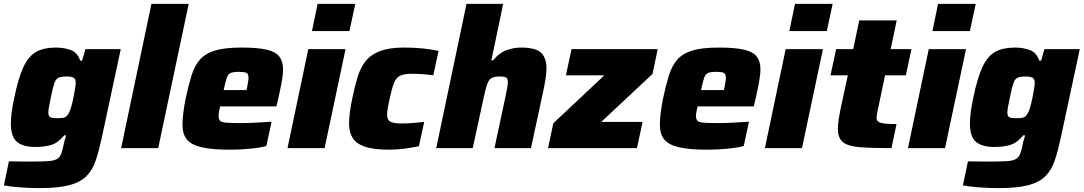

<svg xmlns="http://www.w3.org/2000/svg" viewBox="-31 -763 5582 989"><path d="M172 206Q122 206 70.5 202Q19 198 -11 192L15 68Q47 69 82 69Q117 69 150 69Q196 69 223 66.5Q250 64 264 55Q278 46 285 27Q292 8 298 -24Q300 -35 303.5 -45Q307 -55 309 -66H300Q268 -27 233 -16.5Q198 -6 150 -6Q88 -6 56.5 -32Q25 -58 25 -128Q25 -179 43 -262Q64 -364 90.5 -419.5Q117 -475 156.5 -496.5Q196 -518 257 -518Q298 -518 333 -505.5Q368 -493 382 -451H392L409 -510H591L494 -57Q479 13 462.5 62.5Q446 112 414.5 144Q383 176 325.5 191Q268 206 172 206ZM267 -154Q291 -154 303.5 -159Q316 -164 324 -182Q330 -192 336 -213Q342 -234 347 -258.5Q352 -283 355.5 -304.5Q359 -326 359 -337Q359 -356 348 -362.5Q337 -369 313 -369Q285 -369 271 -363Q257 -357 249 -334.5Q241 -312 231 -261Q225 -232 221.5 -213.5Q218 -195 218 -183Q218 -163 229.5 -158.5Q241 -154 267 -154Z M593 0 749 -743H941L784 0Z M1153 8Q1058 8 1005 -5Q952 -18 930.5 -46Q909 -74 909 -118Q909 -146 913 -179.5Q917 -213 925 -254Q940 -324 955.5 -374Q971 -424 999 -456Q1027 -488 1077.5 -503Q1128 -518 1212 -518Q1297 -518 1343.5 -507Q1390 -496 1408.5 -471Q1427 -446 1427 -406Q1427 -377 1419 -335Q1411 -293 1402 -254L1393 -215H1103Q1100 -204 1097.5 -189Q1095 -174 1095 -167Q1095 -149 1102.5 -141Q1110 -133 1135 -131Q1160 -129 1211 -129Q1239 -129 1282.5 -131Q1326 -133 1368 -136L1341 -11Q1310 -2 1257 3Q1204 8 1153 8ZM1121 -299H1239L1242 -313Q1245 -331 1247 -342.5Q1249 -354 1249 -363Q1249 -383 1237.5 -388Q1226 -393 1200 -393Q1172 -393 1158 -387.5Q1144 -382 1137 -362Q1130 -342 1121 -299Z M1576 -603 1605 -743H1799L1769 -603ZM1450 0 1557 -510H1749L1641 0Z M1974 8Q1892 8 1847 -8Q1802 -24 1784.5 -54Q1767 -84 1767 -126Q1767 -179 1784 -258Q1796 -317 1810.5 -365Q1825 -413 1851.5 -447Q1878 -481 1925.5 -499.5Q1973 -518 2050 -518Q2147 -518 2228 -501L2201 -375Q2182 -378 2151.5 -380.5Q2121 -383 2094 -383Q2052 -383 2031 -373.5Q2010 -364 1999 -336.5Q1988 -309 1976 -255Q1970 -227 1966.5 -207Q1963 -187 1963 -173Q1963 -145 1980 -136Q1997 -127 2039 -127Q2064 -127 2096 -129.5Q2128 -132 2154 -135L2127 -10Q2090 -2 2051 3Q2012 8 1974 8Z M2216 0 2372 -743H2561L2500 -452H2509Q2539 -490 2576.5 -504Q2614 -518 2652 -518Q2729 -518 2756.5 -491Q2784 -464 2784 -409Q2784 -389 2779 -357Q2774 -325 2767 -292L2704 0H2516L2572 -262Q2577 -286 2581 -307.5Q2585 -329 2585 -339Q2585 -359 2575.5 -364Q2566 -369 2544 -369Q2515 -369 2501 -361Q2487 -353 2479 -331Q2471 -309 2462 -267L2404 0Z M2792 0 2819 -128 3082 -375H2884L2913 -510H3357L3330 -382L3066 -135H3279L3250 0Z M3612 8Q3517 8 3464 -5Q3411 -18 3389.5 -46Q3368 -74 3368 -118Q3368 -146 3372 -179.5Q3376 -213 3384 -254Q3399 -324 3414.5 -374Q3430 -424 3458 -456Q3486 -488 3536.5 -503Q3587 -518 3671 -518Q3756 -518 3802.5 -507Q3849 -496 3867.5 -471Q3886 -446 3886 -406Q3886 -377 3878 -335Q3870 -293 3861 -254L3852 -215H3562Q3559 -204 3556.5 -189Q3554 -174 3554 -167Q3554 -149 3561.5 -141Q3569 -133 3594 -131Q3619 -129 3670 -129Q3698 -129 3741.5 -131Q3785 -133 3827 -136L3800 -11Q3769 -2 3716 3Q3663 8 3612 8ZM3580 -299H3698L3701 -313Q3704 -331 3706 -342.5Q3708 -354 3708 -363Q3708 -383 3696.5 -388Q3685 -393 3659 -393Q3631 -393 3617 -387.5Q3603 -382 3596 -362Q3589 -342 3580 -299Z M4035 -603 4064 -743H4258L4228 -603ZM3909 0 4016 -510H4208L4100 0Z M4561 0Q4457 0 4396.5 -5Q4336 -10 4310.5 -31Q4285 -52 4285 -100Q4285 -121 4289 -147.5Q4293 -174 4300 -208L4336 -375H4247L4276 -510H4364L4395 -658H4588L4557 -510H4664L4635 -375H4528L4490 -194Q4488 -186 4486 -173.5Q4484 -161 4484 -156Q4484 -137 4505 -130.5Q4526 -124 4587 -124Z M4772 -603 4801 -743H4995L4965 -603ZM4646 0 4753 -510H4945L4837 0Z M5112 206Q5062 206 5010.5 202Q4959 198 4929 192L4955 68Q4987 69 5022 69Q5057 69 5090 69Q5136 69 5163 66.5Q5190 64 5204 55Q5218 46 5225 27Q5232 8 5238 -24Q5240 -35 5243.5 -45Q5247 -55 5249 -66H5240Q5208 -27 5173 -16.5Q5138 -6 5090 -6Q5028 -6 4996.5 -32Q4965 -58 4965 -128Q4965 -179 4983 -262Q5004 -364 5030.5 -419.5Q5057 -475 5096.5 -496.5Q5136 -518 5197 -518Q5238 -518 5273 -505.5Q5308 -493 5322 -451H5332L5349 -510H5531L5434 -57Q5419 13 5402.5 62.5Q5386 112 5354.5 144Q5323 176 5265.5 191Q5208 206 5112 206ZM5207 -154Q5231 -154 5243.5 -159Q5256 -164 5264 -182Q5270 -192 5276 -213Q5282 -234 5287 -258.5Q5292 -283 5295.5 -304.5Q5299 -326 5299 -337Q5299 -356 5288 -362.5Q5277 -369 5253 -369Q5225 -369 5211 -363Q5197 -357 5189 -334.5Q5181 -312 5171 -261Q5165 -232 5161.5 -213.5Q5158 -195 5158 -183Q5158 -163 5169.5 -158.5Q5181 -154 5207 -154Z"/></svg>

Font: Saira ExtraBold
Style: Italic
Weight: 800
Italic angle: -12°
Designer: Hector Gatti with collaboration of the Omnibus-Type team
Foundry: Omnibus-Type
Version: Version 1.100; ttfautohint (v1.8.3)